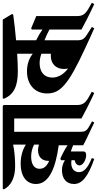

<svg xmlns="http://www.w3.org/2000/svg" viewBox="333 -1028 720 1427"><g transform="rotate(-90 693.5 -314.0)"><path d="M173 -562C231 -562 286 -567 333 -577V-482C295 -507 245 -521 190 -521C102 -521 40 -481 40 -407C40 -312 153 -262 328 -238V-172C300 -191 266 -210 228 -226L217 -221V-192C195 -206 169 -214 144 -214C79 -214 40 -181 40 -124C40 -66 93 -20 226 26L233 8C158 -22 128 -52 128 -87C128 -123 154 -145 197 -145C203 -145 210 -144 217 -143V-120C193 -115 178 -101 178 -83C178 -58 220 -34 256 -34C273 -34 282 -41 282 -55V-148C296 -143 312 -138 328 -131V-56C372 -32 431 -6 497 26L506 10C432 -30 428 -35 428 -84V-646L419 -654H4L0 -646C26 -595 82 -562 173 -562ZM153 -381C153 -420 187 -443 244 -443C276 -443 306 -435 333 -421V-385C317 -389 303 -392 293 -392C241 -392 212 -363 212 -315V-309C171 -327 153 -349 153 -381Z M527 -569V-69C560 -50 634 -12 716 26L726 8L682 -17C642 -40 627 -61 627 -102V-648L618 -654H355V-569Z M1197 26 1207 8 1152 -27C1116 -50 1108 -64 1108 -104V-344C1138 -332 1162 -321 1188 -307V-69C1221 -50 1295 -12 1377 26L1387 8L1343 -17C1303 -40 1288 -61 1288 -102V-405L1197 -443L1188 -438V-359C1164 -376 1140 -390 1108 -406V-555C1178 -561 1245 -569 1297 -576L1304 -584L1262 -654H678L673 -646C704 -574 763 -542 876 -542C917 -542 962 -544 1008 -547V-431C975 -458 929 -474 877 -474C779 -474 713 -415 713 -325C713 -226 778 -167 1048 -42C1102 -17 1153 7 1197 26ZM831 -285C831 -345 871 -380 939 -380C960 -380 981 -376 1008 -367V-296L992 -297C930 -297 895 -254 895 -201C895 -190 896 -179 898 -169C855 -201 831 -243 831 -285Z"/></g></svg>

Font: Nithya Ranjana DU
Style: Regular
Weight: 400
Designer: Designed by Tathagata Biswas and Noopur Datye with help from Ananda Maharjan, Callijatra
Foundry: Ek Type
Version: Version 1.000;Glyphs 3.2.3 (3260)